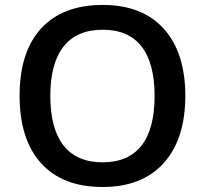

<svg xmlns="http://www.w3.org/2000/svg" viewBox="-20 -745 827 775"><path d="M59.1 0ZM728 -357.9Q728 -183.6 640.9 -86.9Q553.7 9.8 394 9.8Q232.4 9.8 145.8 -86.2Q59.1 -182.1 59.1 -358.9Q59.1 -535.6 146.2 -630.4Q233.4 -725.1 395 -725.1Q554.2 -725.1 641.1 -628.9Q728 -532.7 728 -357.9ZM183.1 -357.9Q183.1 -226.1 236.3 -158Q289.6 -89.8 394 -89.8Q498 -89.8 551 -157.2Q604 -224.6 604 -357.9Q604 -489.3 551.5 -557.1Q499 -625 395 -625Q290 -625 236.6 -557.1Q183.1 -489.3 183.1 -357.9Z"/></svg>

Font: Open Sans Semibold
Style: Regular
Weight: 600
Foundry: Ascender Corporation
Version: Version 1.10; ttfautohint (v1.5.65-e2d9)